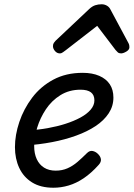

<svg xmlns="http://www.w3.org/2000/svg" viewBox="-20 -860 626 899"><path d="M230 19Q170 19 130 -6Q90 -31 70 -74Q50 -117 50 -171Q50 -228 70.5 -289Q91 -350 130.5 -402.5Q170 -455 229.5 -487Q289 -519 367 -519Q412 -519 444.5 -505Q477 -491 494 -465.5Q511 -440 511 -403Q511 -363 489 -329.5Q467 -296 428 -270Q389 -244 336.5 -225Q284 -206 223.5 -194.5Q163 -183 99 -179L115 -250Q159 -252 203.5 -260Q248 -268 287 -280.5Q326 -293 356.5 -309.5Q387 -326 404.5 -346.5Q422 -367 422 -390Q422 -415 406 -427.5Q390 -440 357 -440Q304 -440 263 -414.5Q222 -389 195 -348.5Q168 -308 154 -262Q140 -216 140 -176Q140 -141 152 -115Q164 -89 186.5 -75Q209 -61 241 -61Q271 -61 296 -72Q321 -83 343 -102Q365 -121 387 -143Q400 -156 414 -153Q428 -150 439 -139Q451 -127 452.5 -114Q454 -101 442 -88Q407 -49 372 -25.5Q337 -2 301.5 8.5Q266 19 230 19ZM260 -610Q247 -610 237.5 -621Q228 -632 228 -644Q228 -653 232 -659Q236 -665 240 -669L398 -818Q412 -831 426 -835.5Q440 -840 456 -840Q469 -840 480.5 -833.5Q492 -827 498 -814L580 -661Q584 -654 585 -649Q586 -644 586 -639Q586 -627 571.5 -618.5Q557 -610 547 -610Q537 -610 531.5 -615Q526 -620 521 -626L435 -739L288 -625Q282 -621 275 -615.5Q268 -610 260 -610Z"/></svg>

Font: Playwrite CZ
Style: Regular
Weight: 400
Designer: Veronika Burian, José Scaglione
Foundry: TypeTogether
Version: Version 1.002